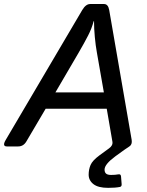

<svg xmlns="http://www.w3.org/2000/svg" viewBox="-38 -720 722 944"><path d="M-3.9 0Q-28.8 0 -9.8 -32.2L366.2 -670.4Q383.8 -700.2 405.3 -700.2H473.6Q493.7 -700.2 499 -670.4L609.4 -32.2Q612.8 -9.3 598.1 0Q583.5 8.8 529.8 48.1Q476.1 87.4 476.1 113.8Q476.1 127 483.4 133.5Q490.7 140.1 508.3 140.1Q529.3 140.1 543.9 137.2Q556.2 134.8 557.1 147.9L560.1 185.5Q561 197.3 551.3 199.2Q529.3 203.6 493.7 203.6Q444.8 203.6 421.4 185.3Q397.9 167 397.9 138.7Q397.9 113.3 407.2 91.3Q416.5 69.3 450.9 43.9Q485.4 18.6 497.6 9.8Q518.1 -4.4 514.6 -23.9L486.8 -185.5H186.5L91.3 -23.9Q77.1 0 50.8 0ZM234.4 -265.6H472.7L438.5 -460.9Q432.1 -496.1 428.2 -537.8Q424.3 -579.6 424.3 -615.7H422.4Q413.6 -581.1 395 -544.9Q376.5 -508.8 348.6 -460.9Z"/></svg>

Font: Istok Web
Style: Italic
Weight: 400
Italic angle: -13°
Designer: Andrey V. Panov
Foundry: Andrey V. Panov
Version: Version 1.0.2g